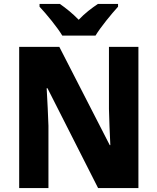

<svg xmlns="http://www.w3.org/2000/svg" viewBox="-20 -1017 796 971"><path d="M295 -837H463C489 -880 544 -947 577 -983V-997H475C444 -976 410 -951 378 -917C346 -950 313 -976 283 -997H180V-983C214 -947 270 -879 295 -837ZM680 -66V-780H531V-466C532 -411 535 -349 538 -283H535L280 -780H77V-66H225V-381C223 -437 220 -503 216 -571H220L476 -66Z"/></svg>

Font: Noto Sans Malayalam UI SemiCondensed ExtraBold
Style: Regular
Weight: 800
Width: 4
Designer: Jelle Bosma - Monotype Design Team
Foundry: Monotype Imaging Inc.
Version: Version 2.104